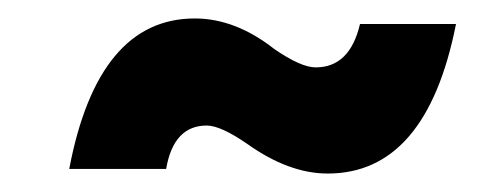

<svg xmlns="http://www.w3.org/2000/svg" viewBox="-20 -430 546 208"><path d="M335 -242Q293 -242 248 -274Q219 -294 204 -294Q168 -294 160 -247H55Q86 -410 191 -410Q235 -410 277 -377Q306 -357 322 -357Q359 -357 370 -404H474Q442 -242 335 -242Z"/></svg>

Font: Argentum Sans SemiBold
Style: Italic
Weight: 600
Italic angle: -11°
Designer: Julieta Ulanovsky (font), Cristiano Sobral (main changes and remaster)
Foundry: Julieta Ulanovsky (font), Cristiano Sobral (main changes and remaster)
Version: Version 2.007;June 15, 2022;FontCreator 14.0.0.2814 64-bit; 